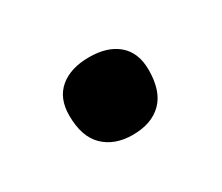

<svg xmlns="http://www.w3.org/2000/svg" viewBox="-47 -527 410 355"><g transform="rotate(-30 157.5 -349.5)"><path d="M157.7 -266.6Q119.1 -266.6 96.2 -288.8Q73.2 -311 73.2 -356.4Q73.2 -393.1 96.2 -412.4Q119.1 -431.6 158.7 -431.6Q197.8 -431.6 220.2 -412.4Q242.7 -393.1 242.7 -356.4Q242.7 -311 220.2 -288.8Q197.8 -266.6 157.7 -266.6Z"/></g></svg>

Font: Pinar-DS3-FD SemiBold
Style: Regular
Weight: 600
Designer: Amin Abedi
Version: Version 3.000